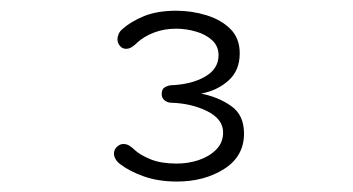

<svg xmlns="http://www.w3.org/2000/svg" viewBox="-20 -643 659 358"><path d="M192.5 -356.5Q192.5 -364 198 -369.2Q203.5 -374.5 210 -374.5Q216 -374.5 221 -371.5Q226 -368.5 231 -363.5Q242 -353.5 261.2 -345.8Q280.5 -338 309.5 -338Q331 -338 350.5 -344.5Q370 -351 383 -364Q396 -377 396 -396Q396 -421 366.2 -435.8Q336.5 -450.5 298 -451.5Q291.5 -452 286.5 -456.2Q281.5 -460.5 281.5 -467.5Q281.5 -477 287.2 -480.2Q293 -483.5 298.5 -484Q337 -485.5 362.2 -500Q387.5 -514.5 387.5 -540Q387.5 -557 375.5 -568Q363.5 -579 345.2 -584.2Q327 -589.5 308.5 -589.5Q285.5 -589.5 267 -582.2Q248.5 -575 237 -564.5Q231.5 -559 226.2 -555.5Q221 -552 215 -552Q208 -552 203.5 -557.5Q199 -563 199 -570Q199 -574 201.2 -579.5Q203.5 -585 208.5 -589Q223.5 -602.5 248.2 -612.8Q273 -623 308.5 -623Q338 -623 365.2 -614.5Q392.5 -606 409.8 -588.8Q427 -571.5 427 -543.5Q427 -511.5 406 -492.8Q385 -474 355 -468.5Q387.5 -462 411.2 -445.2Q435 -428.5 435 -394Q435 -351.5 398 -328Q361 -304.5 310 -304.5Q275.5 -304.5 248.5 -314Q221.5 -323.5 204 -337Q198 -341.5 195.2 -346.8Q192.5 -352 192.5 -356.5Z"/></svg>

Font: Sono Monospace Light
Style: Regular
Weight: 300
Version: Version 2.112